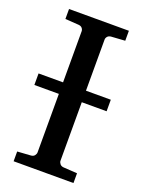

<svg xmlns="http://www.w3.org/2000/svg" viewBox="-130 -733 591 795"><g transform="rotate(20 165.0 -335.5)"><path d="M214.8 -326.2V-68.8Q214.8 -61.5 220.2 -54.7Q225.6 -47.9 235.8 -46.9L296.9 -43V0H33.2V-43L92.8 -46.9Q103.5 -47.9 108.6 -54.7Q113.8 -61.5 113.8 -68.8V-326.2H5.9V-377H113.8V-602.1Q113.8 -609.4 108.6 -615.7Q103.5 -622.1 92.8 -623L33.2 -627V-670.9H296.9V-627L235.8 -623Q225.6 -622.1 220.2 -615.7Q214.8 -609.4 214.8 -602.1V-377H324.2V-326.2Z"/></g></svg>

Font: Charis SIL Afr
Style: Regular
Weight: 400
Foundry: SIL International
Version: Version 5.000